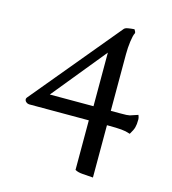

<svg xmlns="http://www.w3.org/2000/svg" viewBox="-106 -780 789 879"><g transform="rotate(15 288.5 -340.5)"><path d="M415 -236V12Q389 10 366 8.5Q343 7 329 -1V-236H46Q39 -236 32 -241.5Q25 -247 25 -256Q25 -258 28 -263L373 -679Q378 -687 393 -689.5Q408 -692 423 -693Q425 -690 427.5 -685.5Q430 -681 430 -677L429 -674Q426 -669 423.5 -658Q421 -647 419 -633Q417 -619 416 -603Q415 -587 415 -572V-304H457Q479 -304 488.5 -304.5Q498 -305 504.5 -306.5Q511 -308 518 -311Q525 -314 542 -319Q544 -315 545.5 -309Q547 -303 547 -300Q547 -286 546 -277Q545 -268 543 -260.5Q541 -253 537 -245Q533 -237 526 -225Q514 -229 504.5 -231Q495 -233 483.5 -234Q472 -235 457 -235.5Q442 -236 419 -236ZM333 -558 126 -304H333Z"/></g></svg>

Font: Lusitana
Style: Regular
Weight: 400
Designer: Ana Paula Megda
Foundry: Ana Paula Megda
Version: Version 1.000; ttfautohint (v1.1) -l 8 -r 50 -G 200 -x 14 -D